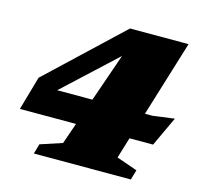

<svg xmlns="http://www.w3.org/2000/svg" viewBox="-103 -820 981 932"><g transform="rotate(15 387.5 -353.5)"><path d="M438.5 -707H732.5L615.5 -326H654L762 -340.5L692.5 -191.5H574L542 -86.5L646.5 -50L632 0H144.5L159 -50L268.5 -86L305 -191.5H23L71.5 -361ZM351.5 -326 435.5 -568 174.5 -326Z"/></g></svg>

Font: Newsreader Caption ExtraBold
Style: Italic
Weight: 800
Italic angle: -17°
Designer: Hugues Gentile
Foundry: Production Type
Version: Version 1.001